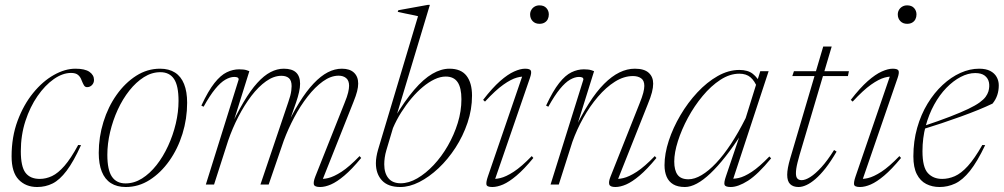

<svg xmlns="http://www.w3.org/2000/svg" viewBox="-20 -740 4026 770"><path d="M265 -447.5Q231 -447.5 195.8 -422.8Q160.5 -398 130.5 -354.8Q100.5 -311.5 82 -254.8Q63.5 -198 63.5 -133.5Q63.5 -72 82.2 -47.2Q101 -22.5 139.5 -22.5Q164.5 -22.5 188.8 -34Q213 -45.5 238.5 -74.8Q264 -104 293.5 -158.5L305 -158Q275 -92 247.2 -55.2Q219.5 -18.5 191 -4.2Q162.5 10 129 10Q83.5 10 55 -19.5Q26.5 -49 26.5 -113Q26.5 -191 50.5 -255.5Q74.5 -320 112.8 -367Q151 -414 195.8 -439.2Q240.5 -464.5 282.5 -464.5Q320.5 -464.5 338.8 -451.8Q357 -439 357 -419.5Q357 -407.5 349 -399Q341 -390.5 329 -390.5Q321 -390.5 316.5 -398.2Q312 -406 307 -418.5Q302.5 -431.5 293 -439.5Q283.5 -447.5 265 -447.5Z M622 -464.5Q657.5 -464.5 681.8 -449Q706 -433.5 718.2 -403Q730.5 -372.5 730.5 -328Q730.5 -264 711.8 -203.5Q693 -143 659 -95Q625 -47 580.5 -18.5Q536 10 484.5 10Q449 10 424.8 -5.5Q400.5 -21 388.2 -51.8Q376 -82.5 376 -127Q376 -190.5 394.8 -251Q413.5 -311.5 447.5 -359.5Q481.5 -407.5 526 -436Q570.5 -464.5 622 -464.5ZM483.5 -4.5Q518 -4.5 549.5 -24.2Q581 -44 607.8 -78Q634.5 -112 654.2 -155Q674 -198 685 -244.5Q696 -291 696 -335.5Q696 -396.5 677.8 -423.5Q659.5 -450.5 623 -450.5Q588.5 -450.5 557 -430.5Q525.5 -410.5 498.8 -376.8Q472 -343 452.2 -300Q432.5 -257 421.5 -210.2Q410.5 -163.5 410.5 -119Q410.5 -58.5 428.8 -31.5Q447 -4.5 483.5 -4.5Z M1269.5 -9 1257.5 -23.5Q1273 -20.5 1295.8 -25.8Q1318.5 -31 1349.8 -51.2Q1381 -71.5 1422 -114L1428.5 -106.5Q1391 -61 1361 -35.8Q1331 -10.5 1307.2 -0.2Q1283.5 10 1264 10Q1241.5 10 1238.8 0Q1236 -10 1244.5 -32L1362 -327.5Q1372.5 -353 1376.2 -369Q1380 -385 1380 -396Q1380 -417 1368.2 -426.8Q1356.5 -436.5 1338 -436.5Q1307 -436.5 1275.2 -413.8Q1243.5 -391 1214 -353.2Q1184.5 -315.5 1160 -269.2Q1135.5 -223 1118 -176L1057.5 0H1024.5L1136 -330Q1141 -344 1144 -355.5Q1147 -367 1148.2 -376.8Q1149.5 -386.5 1149.5 -394.5Q1149.5 -417 1138.8 -426.5Q1128 -436 1108.5 -436Q1078 -436 1047.2 -414.2Q1016.5 -392.5 988.2 -355.5Q960 -318.5 936 -272Q912 -225.5 895 -176L838.5 0H805.5L937 -420.5Q937.5 -426.5 933 -429Q928.5 -431.5 919.5 -431.5Q903 -431.5 883.8 -420.5Q864.5 -409.5 843 -383.2Q821.5 -357 796.5 -312L787.5 -316.5Q815 -375.5 840 -407Q865 -438.5 889.5 -450.2Q914 -462 939 -462Q947.5 -462 955.2 -461.2Q963 -460.5 969.2 -458.5Q975.5 -456.5 980 -454.5L907.5 -223L898 -217Q929 -283.5 957 -330.8Q985 -378 1011.8 -407.5Q1038.5 -437 1065 -450.8Q1091.5 -464.5 1118 -464.5Q1151.5 -464.5 1167.5 -449.2Q1183.5 -434 1183.5 -404Q1183.5 -389 1179.2 -370.2Q1175 -351.5 1167.5 -329.5L1130 -222.5L1121 -217Q1151 -281.5 1180 -328.2Q1209 -375 1237.8 -405.2Q1266.5 -435.5 1294.5 -450Q1322.5 -464.5 1351 -464.5Q1383 -464.5 1399.8 -448.5Q1416.5 -432.5 1416.5 -405Q1416.5 -391 1412.2 -374Q1408 -357 1397.5 -331Z M1529.5 -137.5Q1525 -122.5 1523 -108.2Q1521 -94 1521 -81Q1521 -45.5 1537.8 -25.2Q1554.5 -5 1587 -5Q1619.5 -5 1653.5 -24.8Q1687.5 -44.5 1719.2 -78.2Q1751 -112 1776 -155.5Q1801 -199 1815.8 -246.8Q1830.5 -294.5 1830.5 -342Q1830.5 -388 1815.2 -410.5Q1800 -433 1767.5 -433Q1746 -433 1722.8 -422Q1699.5 -411 1676 -391.5Q1652.5 -372 1630.5 -346Q1608.5 -320 1589.2 -289.5Q1570 -259 1556 -226.5ZM1656.5 -675Q1647 -677.5 1633.5 -680.2Q1620 -683 1604.8 -686Q1589.5 -689 1575 -692.5L1577.5 -699L1696 -720.5H1704L1567 -265.5H1561Q1603 -335.5 1640.8 -379.5Q1678.5 -423.5 1713.8 -444Q1749 -464.5 1782.5 -464.5Q1829 -464.5 1851 -436Q1873 -407.5 1873 -356.5Q1873 -301 1855 -247.8Q1837 -194.5 1806.8 -147.8Q1776.5 -101 1738.8 -65.5Q1701 -30 1661.5 -10Q1622 10 1585.5 10Q1536.5 10 1512 -16.2Q1487.5 -42.5 1487.5 -85.5Q1487.5 -98.5 1489.8 -111.8Q1492 -125 1496 -139Z M1936.5 -32 2079 -447.5 2092 -432Q2076 -435 2053 -428.8Q2030 -422.5 1998.8 -400.5Q1967.5 -378.5 1925 -332.5L1917.5 -339.5Q1954.5 -387.5 1985.5 -414.8Q2016.5 -442 2041.8 -453.2Q2067 -464.5 2085.5 -464.5Q2105.5 -464.5 2109 -456.5Q2112.5 -448.5 2105.5 -428L1961 -8.5L1948 -23.5Q1963.5 -20.5 1986.2 -25.8Q2009 -31 2040.2 -51.2Q2071.5 -71.5 2112.5 -114L2119 -106.5Q2081.5 -61 2051.5 -35.8Q2021.5 -10.5 1997.8 -0.2Q1974 10 1954.5 10Q1932.5 10 1930.8 0Q1929 -10 1936.5 -32ZM2106 -682Q2106 -692 2110.8 -700.2Q2115.5 -708.5 2124 -713.5Q2132.5 -718.5 2143.5 -718.5Q2161.5 -718.5 2171.2 -707.8Q2181 -697 2181 -682Q2181 -671.5 2176.8 -663Q2172.5 -654.5 2164 -649.5Q2155.5 -644.5 2143.5 -644.5Q2126.5 -644.5 2116.2 -655.2Q2106 -666 2106 -682Z M2179 -312 2170 -316.5Q2197.5 -375.5 2222.5 -407Q2247.5 -438.5 2272 -450.2Q2296.5 -462 2321.5 -462Q2330 -462 2337.5 -461.2Q2345 -460.5 2351.5 -458.5Q2358 -456.5 2362.5 -454.5L2288.5 -218L2280 -211.5Q2311 -277 2341.5 -325Q2372 -373 2402.8 -403.8Q2433.5 -434.5 2464.2 -449.5Q2495 -464.5 2526 -464.5Q2563.5 -464.5 2581.5 -448.2Q2599.5 -432 2599.5 -404.5Q2599.5 -389 2594.5 -369.5Q2589.5 -350 2577.5 -321L2453.5 -9L2441.5 -23.5Q2457 -20.5 2479.8 -25.8Q2502.5 -31 2533.8 -51.2Q2565 -71.5 2606 -114L2612.5 -106.5Q2575 -61 2545 -35.8Q2515 -10.5 2491.2 -0.2Q2467.5 10 2448 10Q2427 10 2423.5 -0.2Q2420 -10.5 2428.5 -32L2544.5 -324Q2555.5 -351 2559.8 -367.8Q2564 -384.5 2564 -395.5Q2564 -417 2551.2 -426Q2538.5 -435 2518.5 -435Q2482 -435 2446.2 -412.5Q2410.5 -390 2378 -352Q2345.5 -314 2319.2 -267Q2293 -220 2275.5 -171L2221 0H2188L2319.5 -420.5Q2320 -426.5 2315.5 -429Q2311 -431.5 2302 -431.5Q2285.5 -431.5 2266.2 -420.5Q2247 -409.5 2225.5 -383.2Q2204 -357 2179 -312Z M2891.5 -33.5 2950.5 -207.5H2956.5Q2922 -153.5 2890 -112.8Q2858 -72 2829.2 -44.8Q2800.5 -17.5 2774.8 -3.8Q2749 10 2727 10Q2698 10 2680 -0.8Q2662 -11.5 2653.5 -31.2Q2645 -51 2645 -77.5Q2645 -123.5 2662 -175.5Q2679 -227.5 2708.8 -278Q2738.5 -328.5 2776.8 -369.5Q2815 -410.5 2858.2 -435Q2901.5 -459.5 2945 -459.5Q2979.5 -459.5 2999.2 -443.8Q3019 -428 3033 -399.5L3018 -386.5Q3006.5 -416 2989.5 -430.2Q2972.5 -444.5 2945 -444.5Q2907 -444.5 2869.2 -420Q2831.5 -395.5 2798 -355.2Q2764.5 -315 2739 -267.8Q2713.5 -220.5 2698.8 -174.2Q2684 -128 2684 -92Q2684 -57.5 2697.2 -39.2Q2710.5 -21 2741 -21Q2765.5 -21 2793.8 -37.8Q2822 -54.5 2851.8 -86Q2881.5 -117.5 2911.5 -163Q2941.5 -208.5 2970.5 -266.5L3015.5 -411L3029 -454.5H3062.5L2916 -9L2903.5 -24Q2920 -21.5 2942.2 -26.2Q2964.5 -31 2994.8 -50.8Q3025 -70.5 3065.5 -112.5L3072.5 -105Q3019.5 -40.5 2979.8 -15.2Q2940 10 2910.5 10Q2889 10 2885.8 1.2Q2882.5 -7.5 2891.5 -33.5Z M3157.5 -435 3164 -454.5H3384.5L3380.5 -435ZM3187 -120Q3182 -102.5 3178.5 -88.5Q3175 -74.5 3173.5 -64Q3172 -53.5 3172 -45.5Q3172 -30 3178 -23.8Q3184 -17.5 3195 -17.5Q3209.5 -17.5 3229.5 -30Q3249.5 -42.5 3274 -69.2Q3298.5 -96 3325 -138.5L3335 -132Q3312 -92.5 3290.8 -65.5Q3269.5 -38.5 3250.2 -22Q3231 -5.5 3214 2.2Q3197 10 3182.5 10Q3161 10 3149 -1.5Q3137 -13 3137 -39Q3137 -51.5 3140 -67.8Q3143 -84 3149 -104.5L3281.5 -553.5H3315.5Z M3411 -32 3553.5 -447.5 3566.5 -432Q3550.5 -435 3527.5 -428.8Q3504.5 -422.5 3473.2 -400.5Q3442 -378.5 3399.5 -332.5L3392 -339.5Q3429 -387.5 3460 -414.8Q3491 -442 3516.2 -453.2Q3541.5 -464.5 3560 -464.5Q3580 -464.5 3583.5 -456.5Q3587 -448.5 3580 -428L3435.5 -8.5L3422.5 -23.5Q3438 -20.5 3460.8 -25.8Q3483.5 -31 3514.8 -51.2Q3546 -71.5 3587 -114L3593.5 -106.5Q3556 -61 3526 -35.8Q3496 -10.5 3472.2 -0.2Q3448.5 10 3429 10Q3407 10 3405.2 0Q3403.5 -10 3411 -32ZM3580.5 -682Q3580.5 -692 3585.2 -700.2Q3590 -708.5 3598.5 -713.5Q3607 -718.5 3618 -718.5Q3636 -718.5 3645.8 -707.8Q3655.5 -697 3655.5 -682Q3655.5 -671.5 3651.2 -663Q3647 -654.5 3638.5 -649.5Q3630 -644.5 3618 -644.5Q3601 -644.5 3590.8 -655.2Q3580.5 -666 3580.5 -682Z M3891 -447Q3862.5 -447 3832.8 -431.5Q3803 -416 3775.5 -387.8Q3748 -359.5 3726.5 -320.5Q3705 -281.5 3692.2 -234Q3679.5 -186.5 3679.5 -133.5Q3679.5 -69.5 3701 -46Q3722.5 -22.5 3758.5 -22.5Q3784 -22.5 3809.2 -33.5Q3834.5 -44.5 3861.5 -74.2Q3888.5 -104 3919.5 -158.5L3931 -158Q3899 -91 3869.8 -54.5Q3840.5 -18 3810.8 -4Q3781 10 3748 10Q3718.5 10 3694.5 -2.2Q3670.5 -14.5 3656.8 -41.5Q3643 -68.5 3643 -113Q3643 -173.5 3658.2 -227.2Q3673.5 -281 3700 -324.5Q3726.5 -368 3760.5 -399.5Q3794.5 -431 3832 -447.8Q3869.5 -464.5 3906.5 -464.5Q3934 -464.5 3951.2 -455.5Q3968.5 -446.5 3977 -431.2Q3985.5 -416 3985.5 -398Q3985.5 -377 3979.5 -358.8Q3973.5 -340.5 3960.5 -324.5Q3935.5 -312.5 3903 -299.2Q3870.5 -286 3833.2 -272.5Q3796 -259 3757 -246Q3718 -233 3680.5 -221.5L3681 -233.5Q3745.5 -255 3790 -272.2Q3834.5 -289.5 3863.2 -303.2Q3892 -317 3908.5 -329Q3925 -341 3932.8 -351.8Q3940.5 -362.5 3944 -373.5Q3949.5 -393.5 3946 -410Q3942.5 -426.5 3929 -436.8Q3915.5 -447 3891 -447Z"/></svg>

Font: Newsreader 36pt ExtraLight
Style: Italic
Weight: 250
Italic angle: -17°
Designer: Hugues Gentile
Foundry: Production Type
Version: Version 1.003